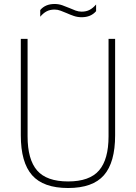

<svg xmlns="http://www.w3.org/2000/svg" viewBox="-20 -935 682 964"><path d="M322 9Q198 9 141.2 -55.2Q84.5 -119.5 84.5 -255.5V-740H118.5V-250.5Q118.5 -134.5 166.2 -79.2Q214 -24 322 -24Q429.5 -24 477.2 -79.2Q525 -134.5 525 -250.5V-740H558V-255.5Q558 -119.5 501.8 -55.2Q445.5 9 322 9ZM390 -848.5Q369.5 -848.5 351 -854.8Q332.5 -861 315 -869Q299.5 -875.5 284.5 -881.2Q269.5 -887 254 -887Q231 -887 214 -878Q197 -869 182 -851V-884.5Q207.5 -915 254 -915Q274.5 -915 293 -908.5Q311.5 -902 329 -894.5Q344.5 -887.5 359.5 -882Q374.5 -876.5 390 -876.5Q413 -876.5 430 -885.5Q447 -894.5 462.5 -912.5V-879Q436.5 -848.5 390 -848.5Z"/></svg>

Font: Encode Sans SmCnd Th
Style: Regular
Weight: 100
Width: 4
Designer: Multiple Designers
Foundry: Impallari Type
Version: Version 3.002; ttfautohint (v1.8.3) -l 8 -r 50 -G 200 -x 14 